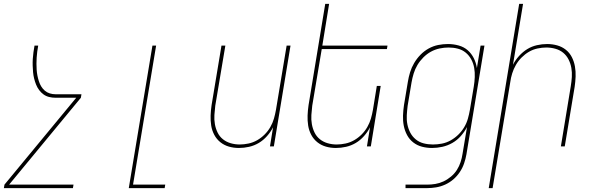

<svg xmlns="http://www.w3.org/2000/svg" viewBox="-40 -755 3060 990"><path d="M336 215H-20L-17 197L353 -251H246Q229 -251 213 -255Q197 -259 184 -268.5Q171 -278 161.5 -291Q152 -304 146 -319Q140 -334 136 -350Q132 -366 130.5 -383Q129 -400 128.5 -417Q128 -434 129 -451Q130 -468 132.5 -485.5Q135 -503 138 -520H157Q154 -504 152 -488.5Q150 -473 149 -457.5Q148 -442 148 -426.5Q148 -411 149 -395.5Q150 -380 153 -365Q156 -350 160.5 -336Q165 -322 172.5 -309.5Q180 -297 191 -287.5Q202 -278 216.5 -273.5Q231 -269 246 -269H380L377 -251L7 197H339Z M624 215 746 -520H765L646 197H812L809 215Z M1192 8Q1165 8 1140.5 1Q1116 -6 1096.5 -21.5Q1077 -37 1065 -59.5Q1053 -82 1049 -107.5Q1045 -133 1046 -159.5Q1047 -186 1051 -213L1102 -520H1122L1070 -210Q1067 -186 1065.5 -162Q1064 -138 1068 -115Q1072 -92 1082 -71.5Q1092 -51 1109.5 -37Q1127 -23 1149.5 -16.5Q1172 -10 1196 -10Q1218 -10 1241.5 -15Q1265 -20 1286 -32Q1307 -44 1324.5 -61.5Q1342 -79 1354 -100Q1366 -121 1372.5 -143.5Q1379 -166 1383 -189L1438 -520H1458L1372 0H1352L1368 -99Q1356 -75 1337 -53.5Q1318 -32 1294.5 -18Q1271 -4 1244.5 2Q1218 8 1192 8Z M1692 8Q1665 8 1640.5 1Q1616 -6 1596.5 -21.5Q1577 -37 1565 -59.5Q1553 -82 1549 -107.5Q1545 -133 1546 -159.5Q1547 -186 1551 -213L1637 -735H1657L1622 -520H1958L1955 -502H1619L1570 -210Q1567 -186 1565.5 -162Q1564 -138 1568 -115Q1572 -92 1582 -71.5Q1592 -51 1609.5 -37Q1627 -23 1649.5 -16.5Q1672 -10 1696 -10Q1718 -10 1741.5 -15Q1765 -20 1786 -32Q1807 -44 1824.5 -61.5Q1842 -79 1854 -100Q1866 -121 1872.5 -143.5Q1879 -166 1883 -189L1903 -312H1923L1872 0H1852L1868 -99Q1856 -75 1837 -53.5Q1818 -32 1794.5 -18Q1771 -4 1744.5 2Q1718 8 1692 8Z M2051 215V197H2162Q2183 197 2204.5 193.5Q2226 190 2246.5 180.5Q2267 171 2285.5 155.5Q2304 140 2316 121Q2328 102 2335 80.5Q2342 59 2345 38L2368 -100Q2355 -75 2336 -53.5Q2317 -32 2292.5 -18Q2268 -4 2241 2Q2214 8 2188 8Q2161 8 2136 1.5Q2111 -5 2091 -20.5Q2071 -36 2059 -58.5Q2047 -81 2042 -106.5Q2037 -132 2038 -159Q2039 -186 2043 -213L2063 -333Q2067 -358 2074.5 -382.5Q2082 -407 2095.5 -430Q2109 -453 2128 -472.5Q2147 -492 2170.5 -505Q2194 -518 2219.5 -523Q2245 -528 2270 -528Q2298 -528 2325 -520.5Q2352 -513 2371.5 -496Q2391 -479 2403 -455Q2415 -431 2419 -404L2438 -520H2458L2365 41Q2361 64 2353 87.5Q2345 111 2331 132Q2317 153 2298 169.5Q2279 186 2256 196.5Q2233 207 2209 211Q2185 215 2162 215ZM2192 -10Q2215 -10 2238.5 -14.5Q2262 -19 2283.5 -31Q2305 -43 2323 -60.5Q2341 -78 2353.5 -99Q2366 -120 2372.5 -143Q2379 -166 2383 -189L2403 -309Q2407 -333 2408 -357.5Q2409 -382 2405 -405Q2401 -428 2390 -448.5Q2379 -469 2361.5 -483.5Q2344 -498 2321 -504Q2298 -510 2273 -510Q2250 -510 2226.5 -505Q2203 -500 2182 -488.5Q2161 -477 2143 -459Q2125 -441 2112.5 -420Q2100 -399 2093 -376Q2086 -353 2082 -330L2062 -210Q2059 -186 2057.5 -161.5Q2056 -137 2060.5 -114Q2065 -91 2075.5 -71Q2086 -51 2103.5 -36.5Q2121 -22 2144 -16Q2167 -10 2192 -10Z M2480 215 2637 -735H2657L2605 -421Q2617 -445 2636.5 -466.5Q2656 -488 2679 -502Q2702 -516 2728.5 -522Q2755 -528 2781 -528Q2808 -528 2833 -521Q2858 -514 2877.5 -498.5Q2897 -483 2908.5 -460.5Q2920 -438 2924.5 -412.5Q2929 -387 2928 -360.5Q2927 -334 2923 -307L2872 0H2852L2903 -310Q2907 -334 2908.5 -358Q2910 -382 2906 -405Q2902 -428 2891.5 -448.5Q2881 -469 2864 -483Q2847 -497 2824 -503.5Q2801 -510 2777 -510Q2755 -510 2731.5 -505Q2708 -500 2687.5 -488Q2667 -476 2649.5 -458.5Q2632 -441 2620 -420Q2608 -399 2601 -376.5Q2594 -354 2591 -331L2500 215Z"/></svg>

Font: Iosevka Thin Oblique
Style: Regular
Weight: 100
Italic angle: -9°
Monospace: yes
Designer: Belleve Invis
Foundry: Belleve Invis
Version: Version 32.5.0; ttfautohint (v1.8.4)